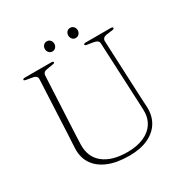

<svg xmlns="http://www.w3.org/2000/svg" viewBox="-188 -975 1104 1144"><g transform="rotate(-30 364.0 -403.5)"><path d="M580 -284 563 -650Q562.5 -661.5 554 -668.2Q545.5 -675 526.5 -678L489 -684Q479 -685.5 476.2 -687.8Q473.5 -690 473.5 -692.5Q473.5 -696 477.2 -698Q481 -700 487.5 -700H660.5Q667 -700 670.5 -698Q674 -696 674 -692.5Q674 -689.5 671 -687Q668 -684.5 658.5 -683.5L624 -679Q604.5 -677 597 -668.8Q589.5 -660.5 590 -649.5L606.5 -281.5Q607.5 -257 608.8 -234Q610 -211 611.5 -186Q614.5 -126.5 588 -81.2Q561.5 -36 507.8 -10.5Q454 15 376.5 15Q290.5 15 231.8 -9.8Q173 -34.5 143.8 -79.2Q114.5 -124 117 -184Q117.5 -200.5 119 -225.8Q120.5 -251 122 -276.8Q123.5 -302.5 124 -320.5L139.5 -648Q140.5 -662 130.8 -669.2Q121 -676.5 104 -678.5L70.5 -684Q54.5 -686.5 54.5 -692Q54.5 -696 58.2 -698Q62 -700 69 -700H250.5Q257.5 -700 261 -698Q264.5 -696 264.5 -692Q264.5 -689.5 261.5 -687.5Q258.5 -685.5 248.5 -684L215 -678.5Q197.5 -676.5 189.2 -670Q181 -663.5 180 -649L164 -325.5Q162 -285 160.5 -253Q159 -221 158 -192Q154.5 -103.5 213.2 -56.5Q272 -9.5 377 -9.5Q444 -9.5 491.2 -30.5Q538.5 -51.5 562.8 -90.5Q587 -129.5 584.5 -184Q583 -217.5 582 -241Q581 -264.5 580 -284ZM289.5 -752.5Q275 -752.5 266 -763Q257 -773.5 257 -787.5Q257 -801.5 266 -811.8Q275 -822 289.5 -822Q304 -822 313 -811.8Q322 -801.5 322 -787Q322 -773.5 313 -763Q304 -752.5 289.5 -752.5ZM450 -752.5Q435.5 -752.5 426.8 -763Q418 -773.5 418 -787.5Q418 -801.5 426.8 -811.8Q435.5 -822 450 -822Q464.5 -822 473.8 -811.8Q483 -801.5 483 -787Q483 -773.5 473.8 -763Q464.5 -752.5 450 -752.5Z"/></g></svg>

Font: Fraunces Thin
Style: Regular
Weight: 250
Version: Version 1.000;[b76b70a41]